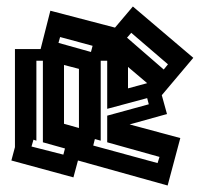

<svg xmlns="http://www.w3.org/2000/svg" viewBox="-20 -543 630 591"><path d="M15 -49 26 -90V-392H105L135 -510L334 -458L389 -523L575 -365L478 -250L494 -192L379 -160L535 -118L496 28L220 -49L206 3ZM371 -427 484 -329 497 -345 384 -442ZM260 -383 265 -402 165 -429 160 -411ZM112 -105V-356H92V-110L83 -113L77 -92L175 -67L180 -86ZM290 -110 272 -115 267 -95 465 -41 471 -60 310 -105V-187L438 -222L433 -241L310 -208V-356H290ZM177 -162 223 -149V-150V-331L177 -343ZM374 -271 433 -287 374 -337Z"/></svg>

Font: Blaka Hollow
Style: Regular
Weight: 400
Designer: Mohamed Gaber
Foundry: Kief Type Foundry
Version: Version 1.003; ttfautohint (v1.8.4.7-5d5b)